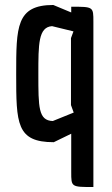

<svg xmlns="http://www.w3.org/2000/svg" viewBox="-20 -564 450 771"><path d="M266 -514 194 -544C45 -544 45 -456 45 -266C45 -68 46 7 196 7L266 -27V127C266 187 266 187 355 187V-477C355 -537 355 -537 266 -537ZM265 -411V-142L276 -112L192 -78C134 -80 134 -133 134 -267C134 -387 134 -455 189 -459L275 -438Z"/></svg>

Font: Economica
Style: Bold
Weight: 700
Designer: Vicente Lamonaca
Foundry: Vicente Lamonaca
Version: Version 1.100